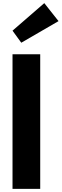

<svg xmlns="http://www.w3.org/2000/svg" viewBox="-20 -1207 394 1227"><path d="M60 -1011 116 -934 354 -1072 263 -1187ZM60 -860H237V0H60Z"/></svg>

Font: Hussar Techniczny
Style: Bold 
Weight: 700
Foundry: Cannot Into Space Fonts
Version: Version 0.77